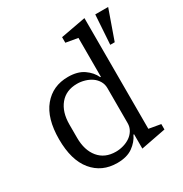

<svg xmlns="http://www.w3.org/2000/svg" viewBox="-177 -896 996 1044"><g transform="rotate(-30 320.5 -374.0)"><path d="M261 12Q165 12 107.5 -57.5Q50 -127 50 -258Q50 -389 107.5 -458.5Q165 -528 261 -528Q321 -528 358.5 -502Q396 -476 413 -439H417V-683L342 -696V-731L499 -760V-65L573 -52V-18L417 12V-78H413Q396 -41 359 -14.5Q322 12 261 12ZM285 -45Q309 -45 333 -52Q357 -59 375.5 -72Q394 -85 405.5 -104.5Q417 -124 417 -148V-368Q417 -392 405.5 -411.5Q394 -431 375.5 -444Q357 -457 333 -464Q309 -471 285 -471Q216 -471 177.5 -424.5Q139 -378 139 -300V-216Q139 -138 177.5 -91.5Q216 -45 285 -45ZM560 -748H641L576 -564H548Z"/></g></svg>

Font: IBM Plex Serif
Style: Regular
Weight: 400
Designer: Mike Abbink, Paul van der Laan, Pieter van Rosmalen
Foundry: Bold Monday
Version: Version 2.6